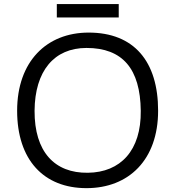

<svg xmlns="http://www.w3.org/2000/svg" viewBox="-20 -928 874 957"><path d="M65.4 -376C65.4 -131.3 197.8 9.8 411.1 9.8C621.6 9.8 768.1 -131.3 768.1 -376C768.1 -621.6 648.4 -765.6 421.9 -765.6C212.4 -765.6 65.4 -621.6 65.4 -376ZM152.3 -376C153.8 -574.2 249.5 -689 411.1 -689C591.3 -689 679.2 -585 681.6 -376C684.1 -177.7 580.6 -68.8 418 -66.9C252 -64.5 151.4 -171.4 152.3 -376ZM263.2 -840.8H571.8V-907.7H263.2Z"/></svg>

Font: Duru Sans
Style: Regular
Weight: 400
Designer: Onur Yazıcıgil
Foundry: Onur Yazıcıgil
Version: Version 1.002